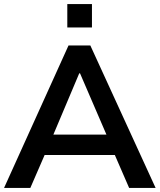

<svg xmlns="http://www.w3.org/2000/svg" viewBox="-20 -930 790 950"><path d="M0 0 319 -705H427L750 0H619L533 -198L585 -163H162L216 -198L130 0ZM372 -567 231 -233 205 -264H541L520 -233L376 -567ZM313 -794V-910H435V-794Z"/></svg>

Font: Mulish ExtraLight
Style: Bold
Weight: 700
Version: Version 3.603